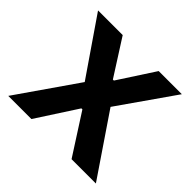

<svg xmlns="http://www.w3.org/2000/svg" viewBox="-134 -670 815 815"><g transform="rotate(45 273.0 -263.0)"><path d="M10 0 198 -271 23 -526H171L275 -363H281L387 -526H526L350 -274L536 0H390L273 -182H267L149 0Z"/></g></svg>

Font: Archivo Variable SemiBold
Style: Regular
Weight: 600
Designer: Hector Gatti
Foundry: Omnibus-Type
Version: Version 2.001